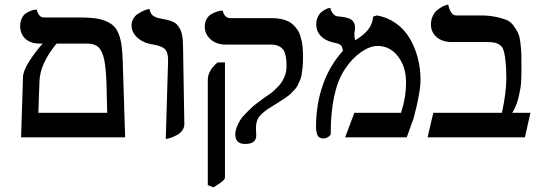

<svg xmlns="http://www.w3.org/2000/svg" viewBox="-20 -598 2335 836"><path d="M71.8 0 80.1 -262.2Q80.6 -288.1 106.4 -329.6Q132.3 -371.1 166 -408.2H153.8Q112.8 -408.2 90.3 -429.4Q67.9 -450.7 67.9 -483.9Q67.9 -503.9 75.2 -518.8Q82.5 -533.7 93.3 -540.5Q104 -547.4 114.7 -551.3Q125.5 -555.2 132.8 -555.7L140.1 -556.2Q147.9 -522 171.9 -522H324.2Q363.8 -522 391.6 -518.6Q419.4 -515.1 440.9 -506.1Q462.4 -497.1 475.3 -484.4Q488.3 -471.7 496.8 -450Q505.4 -428.2 509 -402.1Q512.7 -376 514.2 -337.9L524.9 0ZM359.9 -408.2H226.1Q154.8 -321.3 151.9 -245.1Q151.4 -221.7 149.4 -176Q147.5 -130.4 147 -106.9H446.8Q446.3 -120.6 445.3 -164.3Q444.3 -208 443.8 -231Q441.4 -303.2 433.3 -340.1Q425.3 -377 408.4 -392.6Q391.6 -408.2 359.9 -408.2Z M701.7 7.8 711.9 -333Q712.4 -370.6 698 -384.3Q683.6 -397.9 647.9 -403.8Q606 -409.7 579.3 -433.1Q552.7 -456.5 552.7 -487.8Q552.7 -503.9 560.8 -517.1Q568.8 -530.3 580.3 -537.6Q591.8 -544.9 603.3 -550.3Q614.7 -555.7 622.6 -557.6L630.9 -559.1Q632.8 -546.9 638.2 -538.6Q643.6 -530.3 651.9 -526.1Q660.2 -522 665.5 -520.3Q670.9 -518.6 679.7 -517.1Q697.3 -514.2 707.5 -511.7Q717.8 -509.3 730.5 -504.2Q743.2 -499 750 -491.5Q756.8 -483.9 763.7 -471.9Q770.5 -460 773.4 -442.6Q776.4 -425.3 776.9 -401.9L782.7 -55.2Q781.7 -41 773.2 -29.5Q764.6 -18.1 752.9 -11.5Q741.2 -4.9 729.5 -0.2Q717.8 4.4 709.5 5.9Z M909.7 217.8 884.8 208V-250Q884.8 -291 927.7 -326.2H959.5V174.8Q959.5 182.6 947.3 192.4Q935.1 202.1 909.7 217.8ZM1094.7 -42V-29.8Q1094.7 -26.4 1095.2 -19Q1095.7 -11.7 1095.7 -7.8Q1095.7 28.8 1047.4 28.8Q1004.4 28.8 1004.4 -13.2Q1004.4 -28.8 1011.2 -45.7Q1018.1 -62.5 1026.1 -75.4Q1034.2 -88.4 1050.8 -105Q1067.4 -121.6 1076.4 -130.1Q1085.4 -138.7 1105.7 -153.8Q1126 -168.9 1129.4 -171.4Q1132.8 -173.8 1149.4 -185.1Q1156.7 -189.5 1166.7 -198Q1176.8 -206.5 1192.1 -222.4Q1207.5 -238.3 1217.5 -261Q1227.5 -283.7 1227.5 -308.1Q1227.5 -324.2 1226.8 -334.2Q1226.1 -344.2 1222.7 -358.9Q1219.2 -373.5 1212.6 -382.3Q1206.1 -391.1 1193.1 -397.5Q1180.2 -403.8 1161.6 -403.8H963.4Q922.9 -403.8 897.2 -426.5Q871.6 -449.2 871.6 -481.9Q871.6 -501 879.6 -515.1Q887.7 -529.3 899.2 -535.9Q910.6 -542.5 922.1 -546.6Q933.6 -550.8 941.4 -551.3L949.7 -551.8Q957 -519 984.4 -519H1165.5Q1187 -519 1204.8 -515.1Q1222.7 -511.2 1235.6 -504.9Q1248.5 -498.5 1258.8 -488Q1269 -477.5 1275.6 -467.8Q1282.2 -458 1286.9 -443.6Q1291.5 -429.2 1293.9 -418.2Q1296.4 -407.2 1297.6 -391.1Q1298.8 -375 1299.1 -365.5Q1299.3 -356 1299.3 -340.8Q1299.3 -320.3 1297.4 -303Q1295.4 -285.6 1293.2 -272Q1291 -258.3 1284.9 -245.4Q1278.8 -232.4 1274.7 -223.9Q1270.5 -215.3 1260.5 -205.1Q1250.5 -194.8 1244.9 -189.2Q1239.3 -183.6 1225.8 -174.3Q1212.4 -165 1205.8 -160.6Q1199.2 -156.2 1182.6 -146Q1157.7 -130.9 1145.3 -122.6Q1132.8 -114.3 1119.1 -101.6Q1105.5 -88.9 1100.1 -74.7Q1094.7 -60.5 1094.7 -42Z M1605 -525.9 1621.1 -530.8Q1667 -522.9 1703.9 -496.6Q1740.7 -470.2 1763.7 -431.6Q1786.6 -393.1 1798.8 -346.7Q1811 -300.3 1811 -251Q1811 -195.8 1781.2 -84L1751 0H1482.9L1522.9 -106.9H1726.1Q1748 -173.8 1748 -240.2Q1748 -306.6 1713.1 -352.3Q1678.2 -397.9 1624 -397.9Q1590.3 -397.9 1551.3 -370.6Q1512.2 -343.3 1481.9 -296.9Q1419.9 -204.6 1419.9 -14.2Q1419.9 -8.8 1409.4 -2Q1398.9 4.9 1388.2 4.9Q1370.1 4.9 1363 -8.3Q1356 -21.5 1356 -45.9Q1356 -145 1386.7 -231Q1417.5 -316.9 1476.1 -379.9L1472.2 -377Q1472.2 -394 1463.6 -401.4Q1455.1 -408.7 1430.2 -413.1Q1395 -421.4 1376 -442.1Q1356.9 -462.9 1356.9 -491.2Q1356.9 -509.3 1363.3 -523.2Q1369.6 -537.1 1378.4 -544.4Q1387.2 -551.8 1396.2 -556.6Q1405.3 -561.5 1411.6 -562.5L1418 -564Q1421.9 -548.3 1429.7 -539.3Q1437.5 -530.3 1443.6 -528.3Q1449.7 -526.4 1459 -525.9Q1470.2 -524.9 1477.5 -523.7Q1484.9 -522.5 1495.1 -519.3Q1505.4 -516.1 1511.2 -511.5Q1517.1 -506.8 1521.5 -498.5Q1525.9 -490.2 1525.9 -479Q1525.9 -467.8 1523.9 -460Q1522.9 -456.1 1522.9 -448.2Q1522.9 -431.6 1527.3 -422.9Q1563 -444.3 1582.3 -468.3Q1601.6 -492.2 1605 -525.9Z M2069.8 -530.8Q2107.9 -530.8 2136.2 -525.1Q2164.6 -519.5 2184.1 -511.7Q2203.6 -503.9 2216.3 -486.1Q2229 -468.3 2235.8 -454.1Q2242.7 -439.9 2246.1 -410.2Q2249.5 -380.4 2250 -360.1Q2250.5 -339.8 2250.5 -299.8Q2250.5 -264.2 2248.8 -237.8Q2247.1 -211.4 2237.5 -172.9Q2228 -134.3 2210.4 -106.9H2289.6L2265.6 0H1841.8L1866.7 -106.9H2165.5Q2184.6 -195.8 2184.6 -254.9Q2184.6 -300.3 2181.6 -328.6Q2178.7 -356.9 2173.8 -375Q2168.9 -393.1 2157.5 -401.4Q2146 -409.7 2133.5 -412.4Q2121.1 -415 2098.6 -415H1947.8Q1905.8 -415 1881.1 -436.5Q1856.4 -458 1856.4 -491.2Q1856.4 -511.7 1864.3 -528.3Q1872.1 -544.9 1883.1 -553.7Q1894 -562.5 1905 -568.4Q1916 -574.2 1923.8 -576.2L1931.6 -578.1Q1935.5 -557.6 1944.3 -544.2Q1953.1 -530.8 1965.8 -530.8Z"/></svg>

Font: Linear Smooth
Style: Bold
Weight: 700
Designer: Philipp H. Poll, Flanker
Foundry: Philipp H. Poll, reworked by Flanker
Version: Version 1.061 | FøM Fix